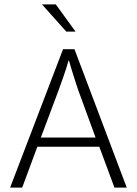

<svg xmlns="http://www.w3.org/2000/svg" viewBox="-20 -854 623 874"><path d="M171 -834H234L324 -710H282ZM267 -630H319L557 0H501L432 -186H150L81 0H26ZM166 -228H415L336 -444Q334 -450 329 -465Q324 -480 318 -499Q312 -518 305.5 -539Q299 -560 294 -578H292Q287 -560 280.5 -540Q274 -520 267.5 -501.5Q261 -483 255.5 -468Q250 -453 247 -444Z"/></svg>

Font: Mukta Vaani ExtraLight
Style: Regular
Weight: 275
Designer: Noopur Datye, Girish Dalvi, Yashodeep Gholap, Pallavi Karambelkar
Foundry: Ek Type
Version: Version 2.538;PS 1.000;hotconv 16.6.51;makeotf.lib2.5.65220;